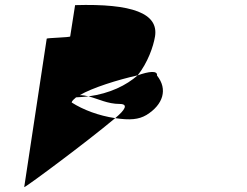

<svg xmlns="http://www.w3.org/2000/svg" viewBox="-20 -717 1011 785"><path d="M171 -559 79 48C78 54 333 -135 451 -234C383 -244 320 -268 273 -298C274 -305 282 -311 291 -319C308 -320 326 -321 342 -323C330 -326 318 -328 306 -328C357 -358 462 -391 543 -409C584 -461 607 -526 614 -569C628 -662 522 -703 287 -696L267 -568C266 -564 171 -562 171 -559ZM342 -323C381 -313 420 -292 469 -292C506 -292 492 -268 451 -234C511 -225 547 -228 579 -247C647 -289 667 -352 622 -408C625 -430 588 -425 543 -409C496 -368 430 -335 342 -323Z"/></svg>

Font: Ampere
Style: UltExtIta
Weight: 400
Version: Version 1